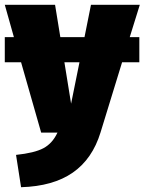

<svg xmlns="http://www.w3.org/2000/svg" viewBox="-20 -554 604 802"><path d="M522 -399H562V-294H490L400 -1Q366 110 284 167Q202 224 68 228L47 93Q124 85 161.5 65Q199 45 220 0H152L68 -294H0V-399H38L0 -534H210L232 -399H333L360 -534H564ZM277 -121 312 -294H249Z"/></svg>

Font: Fira Sans Black
Style: Regular
Weight: 900
Designer: Carrois Corporate & Edenspiekermann AG
Foundry: Carrois Corporate GbR & Edenspiekermann AG
Version: Version 4.203